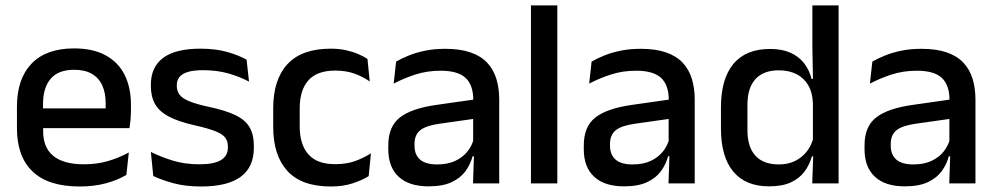

<svg xmlns="http://www.w3.org/2000/svg" viewBox="-20 -682 3702 714"><path d="M276.5 11.5Q159.5 11.5 101.2 -44.2Q43 -100 43 -205V-285Q43 -388.5 97.2 -445.2Q151.5 -502 255.5 -502Q326 -502 373 -476.2Q420 -450.5 443.5 -403.5Q467 -356.5 467 -292V-273.5Q467 -256.5 465.5 -239Q464 -221.5 461.5 -205.5H371.5Q372.5 -231.5 372.8 -254.5Q373 -277.5 373 -296.5Q373 -337 360 -365Q347 -393 321 -407.8Q295 -422.5 255.5 -422.5Q197 -422.5 168.5 -389.2Q140 -356 140 -294.5V-248.5L140.5 -237V-193.5Q140.5 -166 148.8 -143.5Q157 -121 175.2 -104.8Q193.5 -88.5 222.5 -79.8Q251.5 -71 293 -71Q340 -71 381.2 -83Q422.5 -95 459 -115L450 -31.5Q417 -12 373.2 -0.2Q329.5 11.5 276.5 11.5ZM441.5 -205.5H95V-279H441.5Z M728 11.5Q669 11.5 624.5 -0.8Q580 -13 550 -27.5L541 -117Q578 -98.5 622.5 -84.8Q667 -71 722.5 -71Q776 -71 801.8 -86.8Q827.5 -102.5 827.5 -133.5V-137.5Q827.5 -157.5 817 -170.8Q806.5 -184 779.8 -194.5Q753 -205 704 -216Q642.5 -230 607 -249Q571.5 -268 556.2 -295.8Q541 -323.5 541 -362.5V-367Q541 -433 587 -467Q633 -501 725 -501Q783 -501 826 -488.5Q869 -476 897 -460L906 -378.5Q872.5 -396.5 829.8 -408.8Q787 -421 735 -421Q699.5 -421 678 -414.2Q656.5 -407.5 647 -395.2Q637.5 -383 637.5 -366V-362.5Q637.5 -344 647.5 -330.2Q657.5 -316.5 683.2 -305.8Q709 -295 755 -285Q817 -272 854 -254.5Q891 -237 907.5 -209.8Q924 -182.5 924 -139.5V-132Q924 -60.5 875 -24.5Q826 11.5 728 11.5Z M1210.5 11.5Q1101.5 11.5 1048.8 -46.2Q996 -104 996 -209.5V-280Q996 -386 1049 -443.5Q1102 -501 1210.5 -501Q1240.5 -501 1265.8 -495.5Q1291 -490 1311.5 -481.2Q1332 -472.5 1346.5 -463L1355 -379Q1331 -396 1299.5 -407.8Q1268 -419.5 1226 -419.5Q1159 -419.5 1126.8 -383.2Q1094.5 -347 1094.5 -278V-212Q1094.5 -144.5 1126.8 -108Q1159 -71.5 1226 -71.5Q1268.5 -71.5 1301 -83.2Q1333.5 -95 1359.5 -112L1351 -27Q1328 -12.5 1292.2 -0.5Q1256.5 11.5 1210.5 11.5Z M1836.5 0H1739L1743 -116L1739.5 -131V-285L1740 -309.5Q1740 -366 1711.2 -392.5Q1682.5 -419 1619 -419Q1567.5 -419 1523.5 -404.5Q1479.5 -390 1444 -371L1453 -453Q1473 -464.5 1500 -475.5Q1527 -486.5 1561 -493.5Q1595 -500.5 1635.5 -500.5Q1691 -500.5 1729.5 -487.2Q1768 -474 1791.5 -449Q1815 -424 1825.8 -389Q1836.5 -354 1836.5 -311ZM1573.5 11Q1501 11 1462.5 -24.8Q1424 -60.5 1424 -126.5V-141.5Q1424 -211.5 1467.2 -245.2Q1510.5 -279 1603.5 -292L1750.5 -313L1756 -242L1615 -222Q1564.5 -215 1543 -197.8Q1521.5 -180.5 1521.5 -147V-140Q1521.5 -106.5 1542.2 -88.5Q1563 -70.5 1605.5 -70.5Q1644.5 -70.5 1672.5 -83.5Q1700.5 -96.5 1718 -118.2Q1735.5 -140 1742 -166.5L1755.5 -101H1737.5Q1729.5 -71 1711 -45.5Q1692.5 -20 1659.2 -4.5Q1626 11 1573.5 11Z M2052.5 0H1954.5V-662H2052.5Z M2563.5 0H2466L2470 -116L2466.5 -131V-285L2467 -309.5Q2467 -366 2438.2 -392.5Q2409.5 -419 2346 -419Q2294.5 -419 2250.5 -404.5Q2206.5 -390 2171 -371L2180 -453Q2200 -464.5 2227 -475.5Q2254 -486.5 2288 -493.5Q2322 -500.5 2362.5 -500.5Q2418 -500.5 2456.5 -487.2Q2495 -474 2518.5 -449Q2542 -424 2552.8 -389Q2563.5 -354 2563.5 -311ZM2300.5 11Q2228 11 2189.5 -24.8Q2151 -60.5 2151 -126.5V-141.5Q2151 -211.5 2194.2 -245.2Q2237.5 -279 2330.5 -292L2477.5 -313L2483 -242L2342 -222Q2291.5 -215 2270 -197.8Q2248.5 -180.5 2248.5 -147V-140Q2248.5 -106.5 2269.2 -88.5Q2290 -70.5 2332.5 -70.5Q2371.5 -70.5 2399.5 -83.5Q2427.5 -96.5 2445 -118.2Q2462.5 -140 2469 -166.5L2482.5 -101H2464.5Q2456.5 -71 2438 -45.5Q2419.5 -20 2386.2 -4.5Q2353 11 2300.5 11Z M2840 11Q2752.5 11 2706.8 -44Q2661 -99 2661 -204.5V-282Q2661 -388.5 2707.2 -444.2Q2753.5 -500 2844 -500Q2887.5 -500 2918.8 -486.2Q2950 -472.5 2969.8 -447.5Q2989.5 -422.5 2998 -388.5H3030.5L3003 -298Q3001.5 -338 2985.5 -365.2Q2969.5 -392.5 2941.5 -406.5Q2913.5 -420.5 2876 -420.5Q2819.5 -420.5 2789.5 -388Q2759.5 -355.5 2759.5 -291.5V-198Q2759.5 -135.5 2789.2 -103Q2819 -70.5 2876 -70.5Q2910.5 -70.5 2936.8 -83.5Q2963 -96.5 2980.5 -119Q2998 -141.5 3004.5 -169.5L3027.5 -100.5H2999Q2991 -70 2972.2 -44.5Q2953.5 -19 2921.5 -4Q2889.5 11 2840 11ZM3098.5 0H3000.5L3004.5 -114.5L3003 -145.5V-348.5L3003.5 -367.5L3001 -506V-662H3098.5Z M3607.5 0H3510L3514 -116L3510.5 -131V-285L3511 -309.5Q3511 -366 3482.2 -392.5Q3453.5 -419 3390 -419Q3338.5 -419 3294.5 -404.5Q3250.5 -390 3215 -371L3224 -453Q3244 -464.5 3271 -475.5Q3298 -486.5 3332 -493.5Q3366 -500.5 3406.5 -500.5Q3462 -500.5 3500.5 -487.2Q3539 -474 3562.5 -449Q3586 -424 3596.8 -389Q3607.5 -354 3607.5 -311ZM3344.5 11Q3272 11 3233.5 -24.8Q3195 -60.5 3195 -126.5V-141.5Q3195 -211.5 3238.2 -245.2Q3281.5 -279 3374.5 -292L3521.5 -313L3527 -242L3386 -222Q3335.5 -215 3314 -197.8Q3292.5 -180.5 3292.5 -147V-140Q3292.5 -106.5 3313.2 -88.5Q3334 -70.5 3376.5 -70.5Q3415.5 -70.5 3443.5 -83.5Q3471.5 -96.5 3489 -118.2Q3506.5 -140 3513 -166.5L3526.5 -101H3508.5Q3500.5 -71 3482 -45.5Q3463.5 -20 3430.2 -4.5Q3397 11 3344.5 11Z"/></svg>

Font: Anek Devanagari Medium
Style: Regular
Weight: 500
Designer: Kailash Malviya (Devanagari) & Yesha Goshar (Latin)
Foundry: Ek Type
Version: Version 1.003